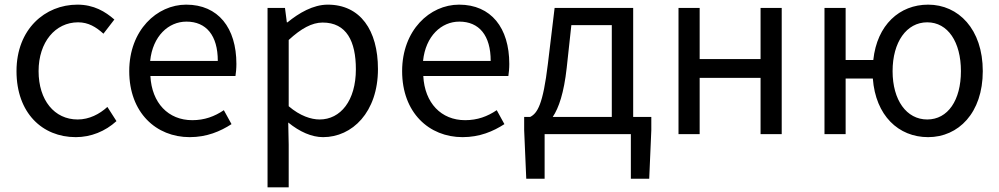

<svg xmlns="http://www.w3.org/2000/svg" viewBox="-20 -577 4299 826"><path d="M306 13C371 13 433 -12 481 -56L442 -117C408 -86 364 -63 314 -63C214 -63 146 -146 146 -271C146 -396 218 -481 316 -481C360 -481 393 -461 425 -432L472 -493C433 -527 384 -557 313 -557C174 -557 51 -452 51 -271C51 -91 162 13 306 13Z M796 13C870 13 928 -12 976 -43L943 -103C903 -76 860 -60 807 -60C704 -60 633 -134 627 -250H993C995 -263 997 -282 997 -302C997 -457 919 -557 781 -557C655 -557 536 -447 536 -271C536 -92 652 13 796 13ZM626 -315C637 -422 705 -484 782 -484C867 -484 917 -425 917 -315Z M1131 229H1222V45L1220 -50C1269 -10 1321 13 1370 13C1495 13 1606 -94 1606 -280C1606 -447 1530 -557 1390 -557C1327 -557 1266 -521 1217 -481H1214L1206 -543H1131ZM1355 -63C1319 -63 1271 -78 1222 -120V-405C1275 -454 1322 -480 1368 -480C1471 -480 1511 -399 1511 -279C1511 -144 1445 -63 1355 -63Z M1970 13C2044 13 2102 -12 2150 -43L2117 -103C2077 -76 2034 -60 1981 -60C1878 -60 1807 -134 1801 -250H2167C2169 -263 2171 -282 2171 -302C2171 -457 2093 -557 1955 -557C1829 -557 1710 -447 1710 -271C1710 -92 1826 13 1970 13ZM1800 -315C1811 -422 1879 -484 1956 -484C2041 -484 2091 -425 2091 -315Z M2358 -74C2384 -113 2406 -177 2418 -285L2438 -469H2612V-74ZM2704 -74V-543H2366L2337 -302C2316 -127 2292 -90 2261 -74H2235V-17L2244 192H2323V0H2694V192H2773L2782 -17V-74Z M2899 0H2990V-242H3252V0H3343V-543H3252V-323H2990V-543H2899Z M3969 -63C3880 -63 3820 -146 3820 -271C3820 -396 3880 -481 3969 -481C4058 -481 4114 -396 4114 -271C4114 -146 4058 -63 3969 -63ZM3618 -319V-543H3527V0H3618V-239H3735C3747 -80 3845 13 3973 13C4103 13 4208 -91 4208 -271C4208 -452 4103 -557 3973 -557C3850 -557 3753 -470 3737 -319Z"/></svg>

Font: Noto Sans Japanese Regular
Style: Regular
Weight: 400
Designer: Ryoko NISHIZUKA (kana & ideographs); Paul D. Hunt (Latin, Greek & Cyrillic); Wenlong ZHANG (bopomofo); Sandoll Communica
Foundry: Adobe Systems Incorporated
Version: Version 1.000;PS 1;hotconv 1.0.78;makeotf.lib2.5.61930